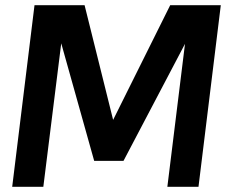

<svg xmlns="http://www.w3.org/2000/svg" viewBox="-20 -720 871 740"><path d="M27 0 113 -700H306L416 -258L636 -700H831L745 0H625L693 -551L456 -100H343L216 -553L147 0Z"/></svg>

Font: Kulim Park
Style: Bold Italic
Weight: 700
Italic angle: -8°
Designer: Noponies / Dale Sattler
Foundry: Noponies
Version: Version 1.000; ttfautohint (v1.8.3)